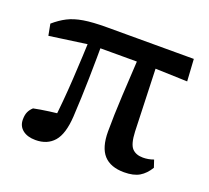

<svg xmlns="http://www.w3.org/2000/svg" viewBox="-86 -546 724 664"><g transform="rotate(20 276.0 -214.5)"><path d="M103 11Q73 11 55.5 -3Q38 -17 38 -41Q38 -58 43 -69Q48 -80 58 -89Q82 -94 115 -98.5Q148 -103 177 -105L138 -65Q148 -147 153 -232.5Q158 -318 161 -399H206Q206 -329 204.5 -254Q203 -179 199 -110Q195 -45 170.5 -17Q146 11 103 11ZM22 -343 14 -385Q37 -405 60.5 -417Q84 -429 117 -434.5Q150 -440 203 -440H522L527 -359L378 -364H172ZM429 11Q379 11 354 -16.5Q329 -44 329 -103Q329 -160 333 -237Q337 -314 342 -399H408L417 -134Q419 -89 433 -74Q447 -59 473 -59Q493 -59 512 -66L521 -39Q506 -14 485 -1.5Q464 11 429 11Z"/></g></svg>

Font: Lisu Bosa SemiBold
Style: Regular
Weight: 600
Designer: David Morse, Annie Olsen, Victor Gaultney, Frank Grießhammer (Latin)
Foundry: SIL International
Version: Version 2.000